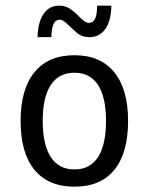

<svg xmlns="http://www.w3.org/2000/svg" viewBox="-20 -665 540 696"><path d="M250 -401.4Q193.4 -401.4 164.1 -356.9Q134.8 -312.5 134.8 -226.6Q134.8 -140.6 164.1 -95.7Q193.4 -50.8 250 -50.8Q306.6 -50.8 335.4 -95.7Q364.3 -140.6 364.3 -226.6Q364.3 -312.5 335.4 -356.9Q306.6 -401.4 250 -401.4ZM250 -464.8Q343.8 -464.8 394 -403.3Q444.3 -341.8 444.3 -226.6Q444.3 -110.4 394.5 -49.3Q344.7 11.7 250 11.7Q155.3 11.7 105 -49.3Q54.7 -110.4 54.7 -226.6Q54.7 -341.8 105 -403.3Q155.3 -464.8 250 -464.8ZM248 -555.7 224.6 -577.1Q216.8 -585 209.5 -589.4Q202.1 -593.8 197.3 -593.8Q181.6 -593.8 174.3 -578.6Q167 -563.5 166 -530.3H116.2Q117.2 -584 137.7 -614.3Q158.2 -644.5 194.3 -644.5Q210.9 -644.5 223.6 -638.7Q236.3 -632.8 251 -620.1L274.4 -597.7Q283.2 -588.9 290 -585.4Q296.9 -582 301.8 -582Q317.4 -582 324.7 -597.2Q332 -612.3 332 -644.5H383.8Q382.8 -589.8 361.8 -560.1Q340.8 -530.3 304.7 -530.3Q288.1 -530.3 275.4 -535.6Q262.7 -541 248 -555.7Z"/></svg>

Font: BabelStone Irk Bitig
Style: Regular
Weight: 400
Designer: Andrew West
Foundry: BabelStone
Version: Version 1.03 June 7, 2023